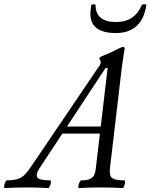

<svg xmlns="http://www.w3.org/2000/svg" viewBox="-86 -902 724 924"><path d="M-63 3Q-67 3 -66 -6Q-65 -15 -61 -24.5Q-57 -34 -53 -34Q-21 -34 -1 -40.5Q19 -47 33 -61.5Q47 -76 62 -98L392 -585Q396 -590 397.5 -595Q399 -600 399 -604Q399 -606 398 -608Q397 -610 395 -613Q394 -615 393 -617.5Q392 -620 392 -622Q392 -624 396 -627Q400 -630 415 -636Q434 -644 449 -650.5Q464 -657 476 -664Q487 -670 495 -673Q503 -676 507 -676Q514 -676 514 -667Q512 -658 508.5 -635.5Q505 -613 500 -576L443 -91Q441 -72 444 -59.5Q447 -47 462.5 -40.5Q478 -34 513 -34Q517 -34 516 -24.5Q515 -15 511.5 -6Q508 3 503 3Q451 0 398 0Q347 0 294 3Q290 3 291 -6Q292 -15 296.5 -24.5Q301 -34 305 -34Q333 -34 347 -40.5Q361 -47 367 -59.5Q373 -72 375 -91L432 -575H422L102 -89Q85 -62 94 -48Q103 -34 156 -34Q160 -34 159 -24.5Q158 -15 154 -6Q150 3 145 3Q94 0 41 0Q-10 0 -63 3ZM193 -259 214 -293H432L429 -259ZM472 -743Q411 -743 380 -766Q349 -789 349 -835Q349 -846 350.5 -856.5Q352 -867 353 -877Q354 -880 359 -881Q364 -882 369 -881Q374 -880 374 -877Q374 -837 399 -816.5Q424 -796 471 -796Q518 -796 548.5 -816.5Q579 -837 596 -877Q597 -880 602.5 -881Q608 -882 613.5 -881Q619 -880 618 -877Q608 -810 571 -776.5Q534 -743 472 -743Z"/></svg>

Font: Junicode VF
Style: Italic
Weight: 400
Italic angle: -11°
Designer: Peter S. Baker
Version: Version 2.209